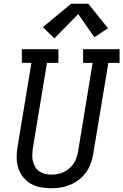

<svg xmlns="http://www.w3.org/2000/svg" viewBox="-20 -998 659 1026"><path d="M253 8Q224 8 195.5 2.5Q167 -3 143.5 -17Q120 -31 103 -52.5Q86 -74 77.5 -100.5Q69 -127 69 -156.5Q69 -186 74 -215L148 -662H97V-735H292V-662H231L155 -203Q153 -186 152.5 -168.5Q152 -151 156 -135Q160 -119 168.5 -105Q177 -91 190.5 -82Q204 -73 220.5 -69Q237 -65 254 -65Q271 -65 287.5 -68Q304 -71 320 -78.5Q336 -86 349.5 -97.5Q363 -109 373 -123.5Q383 -138 388.5 -154.5Q394 -171 397 -187L475 -662H424V-735H619V-662H559L478 -175Q474 -150 465 -125Q456 -100 440 -77.5Q424 -55 402 -38Q380 -21 355 -10.5Q330 0 304 4Q278 8 253 8ZM271 -793 209 -853 360 -978H452L557 -847L484 -799L398 -923Z"/></svg>

Font: Iosevka Curly Slab ExObl
Style: Regular
Weight: 400
Width: 7
Italic angle: -9°
Monospace: yes
Designer: Belleve Invis
Foundry: Belleve Invis
Version: Version 11.1.0; ttfautohint (v1.8.3)